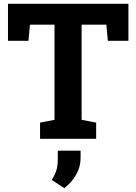

<svg xmlns="http://www.w3.org/2000/svg" viewBox="-20 -731 718 1011"><path d="M190.9 0V-85.4L267.1 -100.1V-601.1H137.7L129.9 -516.1H22V-710.9H656.2V-516.1H547.9L540 -601.1H409.7V-100.1L486.3 -85.4V0ZM318.4 259.8 252.4 216.3Q268.1 192.4 276.1 168.2Q284.2 144 284.2 108.4V62.5H404.3V102.1Q404.3 148.4 380.1 189.9Q356 231.4 318.4 259.8Z"/></svg>

Font: Roboto Slab LO
Style: Bold
Weight: 700
Designer: Google
Version: Version 2.000